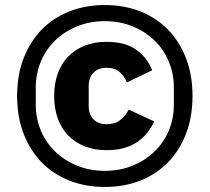

<svg xmlns="http://www.w3.org/2000/svg" viewBox="-20 -730 832 762"><path d="M396 12Q320 12 256 -13Q192 -38 146 -85Q100 -132 74 -198.5Q48 -265 48 -349Q48 -433 74 -499.5Q100 -566 146 -613Q192 -660 256 -685Q320 -710 396 -710Q472 -710 536 -685Q600 -660 646 -613Q692 -566 718 -499.5Q744 -433 744 -349Q744 -265 718 -198.5Q692 -132 646 -85Q600 -38 536 -13Q472 12 396 12ZM396 -52Q456 -52 506 -72.5Q556 -93 592.5 -128Q629 -163 649.5 -211Q670 -259 670 -315V-383Q670 -438 649.5 -486.5Q629 -535 592.5 -570Q556 -605 506 -625.5Q456 -646 396 -646Q336 -646 286 -625.5Q236 -605 199.5 -570Q163 -535 142.5 -486.5Q122 -438 122 -383V-315Q122 -259 142.5 -211Q163 -163 199.5 -128Q236 -93 286 -72.5Q336 -52 396 -52ZM403 -134Q354 -134 315.5 -149.5Q277 -165 250 -193Q223 -221 209 -260.5Q195 -300 195 -349Q195 -398 209 -437.5Q223 -477 250 -505Q277 -533 315.5 -548.5Q354 -564 403 -564Q476 -564 520 -533Q564 -502 584 -451L484 -403Q472 -429 454 -445Q436 -461 403 -461Q370 -461 351 -441.5Q332 -422 332 -389V-309Q332 -276 351 -256.5Q370 -237 403 -237Q436 -237 457 -253.5Q478 -270 491 -295L592 -248Q581 -225 565.5 -204.5Q550 -184 527 -168Q504 -152 473.5 -143Q443 -134 403 -134Z"/></svg>

Font: IBM Plex Sans Arabic
Style: Bold
Weight: 700
Designer: Mike Abbink, Paul van der Laan, Pieter van Rosmalen, Wael Morcos, Khajak Apelian
Foundry: Bold Monday
Version: Version 1.2